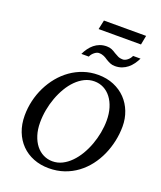

<svg xmlns="http://www.w3.org/2000/svg" viewBox="-185 -1157 1081 1289"><g transform="rotate(20 355.0 -512.5)"><path d="M577.1 -417Q577.1 -466.8 564.7 -507.3Q552.2 -547.9 530 -576.9Q507.8 -606 477.3 -621.6Q446.8 -637.2 411.1 -637.2Q374.5 -637.2 341.8 -621.1Q309.1 -605 281.2 -577.1Q253.4 -549.3 231.2 -512Q209 -474.6 193.4 -432.1Q177.7 -389.6 169.4 -344Q161.1 -298.3 161.1 -253.9Q161.1 -203.1 174.1 -162.8Q187 -122.6 209.2 -94.5Q231.4 -66.4 261.7 -51.3Q292 -36.1 327.1 -36.1Q363.8 -36.1 396.5 -52.5Q429.2 -68.8 457 -97.2Q484.9 -125.5 507.1 -162.8Q529.3 -200.2 544.9 -242.7Q560.5 -285.2 568.8 -329.8Q577.1 -374.5 577.1 -417ZM690.9 -417Q690.9 -364.3 679.7 -311.8Q668.5 -259.3 647 -210.9Q625.5 -162.6 593.8 -121.3Q562 -80.1 520.8 -49.3Q479.5 -18.6 429 -1.2Q378.4 16.1 319.8 16.1Q259.8 16.1 210 -3.7Q160.2 -23.4 124 -60.1Q87.9 -96.7 67.9 -147.9Q47.9 -199.2 47.9 -262.2Q47.9 -315.9 60.1 -368.2Q72.3 -420.4 95.5 -467.8Q118.7 -515.1 151.6 -555.2Q184.6 -595.2 225.8 -624.5Q267.1 -653.8 316.2 -670.4Q365.2 -687 419.9 -687Q481.9 -687 532.2 -665.8Q582.5 -644.5 617.7 -607.9Q652.8 -571.3 671.9 -522Q690.9 -472.7 690.9 -417ZM648.4 -886.2Q637.7 -864.3 623.8 -845Q609.9 -825.7 592 -811.3Q574.2 -796.9 552.2 -788.6Q530.3 -780.3 503.4 -780.3Q482.9 -780.3 467.8 -786.9Q452.6 -793.5 437 -803.2Q430.7 -807.6 424.3 -811.5Q418 -815.4 410.4 -818.8Q402.8 -822.3 393.8 -824.2Q384.8 -826.2 373 -826.2Q366.7 -826.2 358.6 -822.8Q350.6 -819.3 342.8 -813.2Q335 -807.1 328.1 -798.8Q321.3 -790.5 317.4 -780.3H264.2Q274.4 -802.2 288.3 -821.5Q302.2 -840.8 319.8 -855.2Q337.4 -869.6 359.4 -877.9Q381.3 -886.2 408.2 -886.2Q428.7 -886.2 444.1 -879.6Q459.5 -873 475.1 -862.3Q487.8 -855 502 -847.7Q516.1 -840.3 539.1 -840.3Q545.9 -840.3 554 -843.8Q562 -847.2 569.8 -853.3Q577.6 -859.4 584.2 -867.7Q590.8 -876 595.2 -886.2ZM618.7 -976.6H315.9L330.1 -1042.5H631.3Z"/></g></svg>

Font: Charis SIL Viet
Style: Italic
Weight: 400
Italic angle: -11°
Foundry: SIL International
Version: Version 5.000